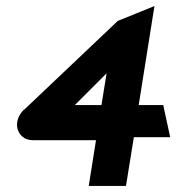

<svg xmlns="http://www.w3.org/2000/svg" viewBox="-20 -614 582 634"><path d="M59 -252C29 -222 30 -183 54 -163C63 -155 75 -151 89 -151H297L273 0H396L422 -161H542L519 -267H438L490 -594L369 -545L60 -252ZM227 -267 332 -372 315 -267Z"/></svg>

Font: Charger Pro
Style: UltraObl
Weight: 900
Designer: Jasper
Foundry: Cannot Into Space Fonts
Version: Version 1.09